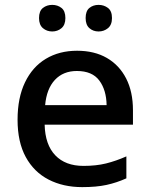

<svg xmlns="http://www.w3.org/2000/svg" viewBox="-20 -757 613 787"><path d="M296 -549Q367 -549 418 -519.5Q469 -490 497 -435.5Q525 -381 525 -305V-246H163Q165 -164 206.5 -120.5Q248 -77 322 -77Q374 -77 414.5 -87Q455 -97 498 -116V-26Q458 -8 416.5 1Q375 10 317 10Q239 10 179 -21Q119 -52 85.5 -113.5Q52 -175 52 -266Q52 -356 82.5 -419.5Q113 -483 168 -516Q223 -549 296 -549ZM295 -466Q239 -466 205 -429.5Q171 -393 165 -326H417Q416 -388 387 -427Q358 -466 295 -466ZM140 -683Q140 -712 156 -724.5Q172 -737 194 -737Q216 -737 232 -724.5Q248 -712 248 -683Q248 -655 232 -641.5Q216 -628 194 -628Q172 -628 156 -641.5Q140 -655 140 -683ZM331 -683Q331 -712 346.5 -724.5Q362 -737 384 -737Q406 -737 422.5 -724.5Q439 -712 439 -683Q439 -655 422.5 -641.5Q406 -628 384 -628Q362 -628 346.5 -641.5Q331 -655 331 -683Z"/></svg>

Font: Noto Sans Kawi Medium
Style: Regular
Weight: 500
Designer: Fadhl Haqq
Version: Version 1.000